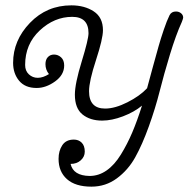

<svg xmlns="http://www.w3.org/2000/svg" viewBox="-20 -679 705 718"><path d="M315 -21Q349 -21 378.5 -41.5Q408 -62 432 -101Q456 -140 474.5 -183.5Q493 -227 511 -284Q482 -260 440 -244Q398 -228 362 -228Q317 -228 288.5 -251Q260 -274 260 -325Q260 -366 285.5 -449Q311 -532 311 -555Q311 -616 250 -616Q183 -616 128.5 -565Q74 -514 74 -436Q74 -414 88 -401Q102 -388 121 -388Q141 -388 163 -402Q150 -418 150 -439Q150 -456 159 -465.5Q168 -475 182 -475Q197 -475 208.5 -464.5Q220 -454 220 -434Q220 -399 186 -374.5Q152 -350 117 -350Q74 -350 51.5 -377Q29 -404 29 -444Q29 -528 92 -593.5Q155 -659 247 -659Q296 -659 330.5 -636.5Q365 -614 365 -566Q365 -534 339 -454.5Q313 -375 313 -338Q313 -273 373 -273Q410 -273 456.5 -296.5Q503 -320 530 -349Q536 -372 551 -426.5Q566 -481 573.5 -507.5Q581 -534 592.5 -568Q604 -602 614 -622Q621 -636 638 -636Q649 -636 657 -629.5Q665 -623 665 -613Q665 -610 660 -597Q638 -549 615.5 -475Q593 -401 577 -337.5Q561 -274 536.5 -206Q512 -138 485.5 -90.5Q459 -43 417 -12Q375 19 322 19Q262 19 230.5 -9Q199 -37 199 -85Q199 -115 213 -136Q227 -157 256 -157Q274 -157 285.5 -145.5Q297 -134 297 -112Q297 -93 282 -79.5Q267 -66 244 -66Q254 -22 315 -21Z"/></svg>

Font: Bonbon
Style: Regular
Weight: 400
Designer: Ksenia Erulevich
Foundry: Cyreal (www.cyreal.org)
Version: Version 1.001